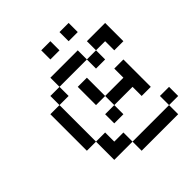

<svg xmlns="http://www.w3.org/2000/svg" viewBox="-226 -995 1144 1144"><g transform="rotate(-45 346.0 -423.0)"><path d="M76.9 -538.5H153.8V-461.5H76.9ZM76.9 -461.5H153.8V-384.6H76.9ZM76.9 -384.6H153.8V-307.7H76.9ZM76.9 -307.7H153.8V-230.8H76.9ZM153.8 -230.8H230.8V-153.8H153.8ZM153.8 -153.8H230.8V-76.9H153.8ZM230.8 -153.8H307.7V-76.9H230.8ZM307.7 -76.9H384.6V0H307.7ZM384.6 -76.9H461.5V0H384.6ZM461.5 -76.9H538.5V0H461.5ZM538.5 -76.9H615.4V0H538.5ZM615.4 -153.8H692.3V-76.9H615.4ZM153.8 -615.4H230.8V-538.5H153.8ZM230.8 -692.3H307.7V-615.4H230.8ZM307.7 -692.3H384.6V-615.4H307.7ZM384.6 -692.3H461.5V-615.4H384.6ZM461.5 -615.4H538.5V-538.5H461.5ZM538.5 -692.3H615.4V-615.4H538.5ZM615.4 -692.3H692.3V-615.4H615.4ZM615.4 -615.4H692.3V-538.5H615.4ZM307.7 -538.5H384.6V-461.5H307.7ZM307.7 -461.5H384.6V-384.6H307.7ZM384.6 -384.6H461.5V-307.7H384.6ZM307.7 -307.7H384.6V-230.8H307.7ZM461.5 -384.6H538.5V-307.7H461.5ZM538.5 -461.5H615.4V-384.6H538.5ZM538.5 -384.6H615.4V-307.7H538.5ZM538.5 -307.7H615.4V-230.8H538.5ZM307.7 -846.2H384.6V-769.2H307.7ZM461.5 -846.2H538.5V-769.2H461.5Z"/></g></svg>

Font: Jacquarda Bastarda 9
Style: Regular
Weight: 400
Designer: Sarah Cadigan-Fried
Version: Version 1.000; ttfautohint (v1.8.4.7-5d5b)